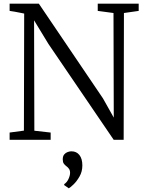

<svg xmlns="http://www.w3.org/2000/svg" viewBox="-20 -763 792 1048"><path d="M32.5 0V-39.5L110.5 -50L112 -689Q100.5 -691.5 87 -694Q73.5 -696.5 59.8 -699.2Q46 -702 32.5 -703.5V-743H192L542 -226L601 -121L599.5 -692L513.5 -703.5V-743H737V-703.5L656.5 -692L655 0H600.5L244.5 -523L166 -652L167.5 -49.5L256.5 -39.5V0ZM429.5 140Q429.5 173.5 414 200.5Q398.5 227.5 380.8 244.2Q363 261 356 264.5H355L330.5 247.5V242Q345 233 353.8 214Q362.5 195 362.5 180.5Q362.5 166.5 356.2 158Q350 149.5 341.5 143.5Q334 138 328.2 130Q322.5 122 322.5 107Q322.5 89.5 330.5 80Q338.5 70.5 349.5 66.8Q360.5 63 368 63H370.5Q397.5 63 413.5 83.2Q429.5 103.5 429.5 140Z"/></svg>

Font: Merriweather 36pt Light
Style: Regular
Weight: 300
Designer: Eben Sorkin
Foundry: Eben Sorkin
Version: Version 2.100